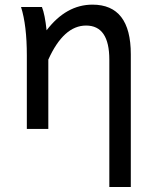

<svg xmlns="http://www.w3.org/2000/svg" viewBox="-20 -542 670 807"><path d="M529.8 244.1H439.5V-291Q439.5 -434.6 341.8 -434.6Q247.6 -434.6 183.1 -291.5V0H92.8V-309.1Q92.8 -435.5 68.4 -512.7H156.2Q168.9 -481 175.8 -414.6Q258.3 -522.5 368.7 -522.5Q529.8 -522.5 529.8 -314Z"/></svg>

Font: Cadman
Style: Regular
Weight: 400
Designer: Paul James MIller
Foundry: High-Logic / Made with FontCreator
Version: Version 2.114;March 28, 2021;FontCreator 13.0.0.2683 64-bit